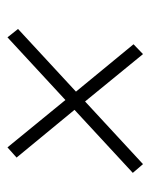

<svg xmlns="http://www.w3.org/2000/svg" viewBox="37 -626 412 527"><g transform="rotate(90 243.5 -363.0)"><path d="M455 -521 431 -549 259 -390 129 -549 102 -523 232 -365 60 -206 83 -177 255 -336 385 -177 413 -202 282 -361Z"/></g></svg>

Font: United Sans Thin
Style: Italic
Weight: 100
Italic angle: -8°
Designer: Pablo Impallari, Rodrigo Fuenzalida (Modified by Dan O. Williams)
Version: Version 1.000;PS 001.000;hotconv 1.0.88;makeotf.lib2.5.64775